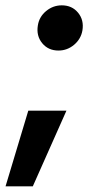

<svg xmlns="http://www.w3.org/2000/svg" viewBox="-57 -523 352 705"><path d="M-36.6 161.1 46.9 -116.7H187L63.5 161.1ZM157.7 -337.4Q120.1 -337.4 97.9 -364.5Q75.7 -391.6 82 -429.7Q86.9 -461.4 112.3 -482.4Q137.7 -503.4 169.9 -503.4Q207.5 -503.4 229.7 -476.3Q252 -449.2 245.6 -411.1Q240.2 -379.9 215.1 -358.6Q189.9 -337.4 157.7 -337.4Z"/></svg>

Font: Inter 28pt
Style: Bold Italic
Weight: 700
Italic angle: -9.3988°
Designer: Rasmus Andersson
Foundry: rsms
Version: Version 4.001;git-66647c0bb